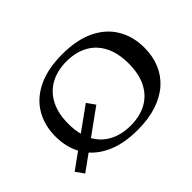

<svg xmlns="http://www.w3.org/2000/svg" viewBox="-212 -905 1146 1146"><g transform="rotate(45 361.0 -331.5)"><path d="M590.4 78.1 346.6 -259.7 398.6 -296.7 642.4 40.7ZM361 10.5Q266.9 10.5 194.7 -32.2Q122.4 -74.8 82 -158.8Q41.6 -242.8 41.6 -365Q41.6 -488.2 82 -571.7Q122.4 -655.2 194.7 -697.8Q266.9 -740.5 361 -740.5Q431.4 -740.5 490 -716.6Q548.6 -692.6 591.1 -645.2Q633.5 -597.8 656.9 -527.6Q680.4 -457.3 680.4 -365Q680.4 -242.8 639.8 -158.8Q599.3 -74.8 527.2 -32.2Q455.1 10.5 361 10.5ZM361 -97.5Q449.1 -97.5 509.6 -129Q570.1 -160.6 601.3 -218.3Q632.4 -276 632.4 -353.7Q632.4 -431.5 601.3 -488.5Q570.1 -545.6 509.6 -576.4Q449.1 -607.2 361 -607.2Q273.9 -607.2 213.3 -576.4Q152.6 -545.6 121.1 -488.5Q89.6 -431.5 89.6 -353.7Q89.6 -276 121.1 -218.3Q152.6 -160.6 213.3 -129Q273.9 -97.5 361 -97.5Z"/></g></svg>

Font: Savate ExtraLight
Style: Regular
Weight: 200
Designer: Max Esnée
Foundry: Plomb Type
Version: Version 2.000